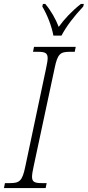

<svg xmlns="http://www.w3.org/2000/svg" viewBox="-40 -951 444 971"><path d="M230 -771H271C296 -819 335 -869 381 -918L384 -931H369C323 -895 284 -853 257 -815C242 -854 218 -897 189 -931H177L174 -918C199 -876 222 -817 230 -771ZM-20 0H191L196 -25H171C137 -25 122 -30 122 -57C122 -69 125 -86 130 -109L236 -605C251 -679 265 -689 313 -689H338L343 -714H132L127 -689H152C186 -689 201 -684 201 -657C201 -645 198 -629 193 -605L88 -109C73 -35 58 -25 11 -25H-15Z"/></svg>

Font: Noto Serif Condensed ExtraLight
Style: Italic
Weight: 200
Width: 3
Italic angle: -12°
Designer: Monotype Design Team
Foundry: Monotype Imaging Inc.
Version: Version 2.013